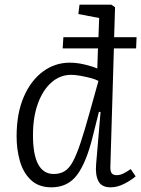

<svg xmlns="http://www.w3.org/2000/svg" viewBox="-20 -787 605 821"><path d="M200 14Q145 14 112 -17.5Q79 -49 65 -98.5Q51 -148 51 -204Q51 -302 81.5 -372.5Q112 -443 163.5 -481Q215 -519 278 -519Q309 -519 342.5 -511Q376 -503 396 -494L399 -580H248L251 -628H401L404 -710L315 -727L320 -767H456L472 -756L468 -628H564L562 -580H467L452 -77Q451 -55 457.5 -46.5Q464 -38 479 -38Q493 -38 507.5 -45Q522 -52 539 -64L560 -33Q542 -17 512 -1.5Q482 14 453 14Q414 14 400.5 -13Q387 -40 391 -85L410 -308L403 -309L376 -201Q349 -92 309.5 -39Q270 14 200 14ZM210 -43Q236 -43 255.5 -54.5Q275 -66 291 -95Q307 -124 324 -175Q341 -226 363 -305L401 -441Q388 -448 367 -453.5Q346 -459 323.5 -463Q301 -467 284 -467Q237 -467 200 -434.5Q163 -402 142 -344Q121 -286 121 -209Q121 -43 210 -43Z"/></svg>

Font: Literata 12pt Light
Style: Italic
Weight: 300
Italic angle: -2°
Designer: Latin by Veronika Burian and Jose Scaglione. Greek by Irene Vlachou. Cyrillic by Vera Evstafieva
Foundry: TypeTogether
Version: Version 3.002